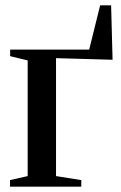

<svg xmlns="http://www.w3.org/2000/svg" viewBox="-20 -698 454 718"><path d="M17.5 0V-24.5L83.5 -39.5V-472L18 -488V-512.5H313.5L354.5 -678H395.5L401 -474.5L189.5 -480.5V-39.5L284 -24.5V0Z"/></svg>

Font: Merriweather 120pt Medium
Style: Regular
Weight: 500
Version: Version 2.100